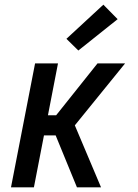

<svg xmlns="http://www.w3.org/2000/svg" viewBox="-20 -801 590 821"><path d="M412 0H309L218 -222H168L125 0H27L130 -530H228L185 -308H220L397 -530H515L300 -265ZM315 -585 264 -635 422 -781 483 -719Z"/></svg>

Font: Lode Dark Term
Style: Bold Italic
Weight: 700
Italic angle: -11°
Monospace: yes
Designer: Belleve Invis
Foundry: Belleve Invis
Version: Version 29.2.0